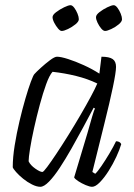

<svg xmlns="http://www.w3.org/2000/svg" viewBox="-20 -718 515 738"><path d="M135 0Q121 0 103 -9Q85 -18 69 -31Q53 -44 42 -56.5Q31 -69 29 -75Q29 -113 36.5 -159.5Q44 -206 55 -252.5Q66 -299 77.5 -338.5Q89 -378 98.5 -403.5Q108 -429 112 -433Q119 -441 136.5 -457Q154 -473 172 -486.5Q190 -500 199 -500Q214 -500 242 -491Q270 -482 302 -467.5Q334 -453 362 -435L370 -500Q400 -500 413 -491Q426 -482 426 -461Q426 -441 414 -383.5Q402 -326 381 -242Q360 -158 335 -57L346 -50Q355 -58 370 -80Q385 -102 400.5 -128Q416 -154 426 -175Q441 -175 446 -164Q440 -143 427 -115Q414 -87 397.5 -61Q381 -35 364 -17.5Q347 0 334 0Q325 0 309.5 -6.5Q294 -13 281 -21.5Q268 -30 265 -36L316 -206Q326 -242 334 -269Q342 -296 345 -301L340 -304Q322 -270 300 -229Q278 -188 255 -147.5Q232 -107 210 -73.5Q188 -40 168.5 -20Q149 0 135 0ZM143 -57Q147 -57 161.5 -76.5Q176 -96 197 -127.5Q218 -159 242 -197.5Q266 -236 288.5 -274.5Q311 -313 328.5 -345.5Q346 -378 354 -397Q317 -415 272.5 -426Q228 -437 182 -442Q170 -429 157.5 -394.5Q145 -360 133 -315.5Q121 -271 111 -226Q101 -181 95.5 -146.5Q90 -112 90 -98Q97 -83 115.5 -70Q134 -57 143 -57ZM384 -599Q377 -599 369 -608.5Q361 -618 355 -630.5Q349 -643 349 -652Q349 -661 362.5 -671.5Q376 -682 392.5 -690Q409 -698 417 -698Q424 -698 431.5 -688Q439 -678 444 -665.5Q449 -653 449 -644Q449 -635 436.5 -624.5Q424 -614 408 -606.5Q392 -599 384 -599ZM217 -599Q211 -599 203 -608.5Q195 -618 188.5 -630.5Q182 -643 182 -652Q182 -661 196 -671.5Q210 -682 226.5 -690Q243 -698 251 -698Q258 -698 265.5 -688Q273 -678 278 -665.5Q283 -653 283 -644Q283 -635 270 -624.5Q257 -614 241.5 -606.5Q226 -599 217 -599Z"/></svg>

Font: Texturina 72pt 72pt ExtraLight
Style: Italic
Weight: 200
Italic angle: -11°
Designer: Guillermo Torres Carreño
Foundry: Omnibus-Type
Version: Version 1.002; ttfautohint (v1.8.3)